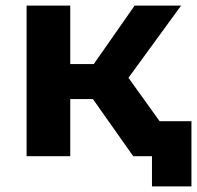

<svg xmlns="http://www.w3.org/2000/svg" viewBox="-20 -558 704 686"><path d="M312 -204H231V0H75V-538H231V-329H315L461 -538H627L439 -280L640 0H456ZM664 -125V108H523V0H456V-125Z"/></svg>

Font: Montserrat-Bold
Style: Bold
Weight: 700
Version: Version 7.200